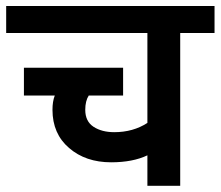

<svg xmlns="http://www.w3.org/2000/svg" viewBox="-50 -602 715 622"><path d="M533.8 -495V0H427.5V-98.8Q380 -76.2 310 -76.2Q227.5 -76.2 173.8 -122.5Q120 -168.8 120 -246.2Q120 -273.8 127.5 -292.5H27.5V-382.5H348.8V-292.5H237.5Q226.2 -275 226.2 -246.2Q226.2 -208.8 253.1 -191.2Q280 -173.8 320 -173.8Q381.2 -173.8 427.5 -203.8V-495H-30V-582.5H645V-495Z"/></svg>

Font: Cambay
Style: Bold
Weight: 700
Designer: Pooja Saxena
Foundry: Pooja Saxena
Version: Version 1.096;PS 001.096;hotconv 1.0.70;makeotf.lib2.5.58329